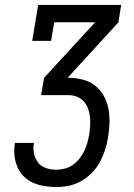

<svg xmlns="http://www.w3.org/2000/svg" viewBox="-20 -755 540 775"><path d="M208 0Q183 0 158.5 -4Q134 -8 113 -17.5Q92 -27 75.5 -43.5Q59 -60 50 -81.5Q41 -103 38.5 -127Q36 -151 40 -176V-178H117V-177Q113 -155 117.5 -134.5Q122 -114 134 -98.5Q146 -83 166 -76.5Q186 -70 207 -70Q224 -70 241.5 -74.5Q259 -79 274 -89.5Q289 -100 300.5 -114.5Q312 -129 320 -145.5Q328 -162 332.5 -178.5Q337 -195 340 -212Q343 -230 344 -248.5Q345 -267 343 -284.5Q341 -302 335 -318Q329 -334 317.5 -346.5Q306 -359 290 -365Q274 -371 255 -371H146L158 -441L364 -665H199L186 -590H110L134 -735H469L458 -665L253 -441H256Q285 -441 313 -434Q341 -427 363 -410Q385 -393 398.5 -369Q412 -345 417.5 -317Q423 -289 422 -259.5Q421 -230 416 -200Q412 -175 404 -150Q396 -125 383.5 -101.5Q371 -78 351.5 -58Q332 -38 308.5 -24.5Q285 -11 259 -5.5Q233 0 208 0Z"/></svg>

Font: Iosevka Curly Slab
Style: Italic
Weight: 400
Italic angle: -9°
Monospace: yes
Designer: Belleve Invis
Foundry: Belleve Invis
Version: Version 22.1.2; ttfautohint (v1.8.4)